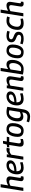

<svg xmlns="http://www.w3.org/2000/svg" viewBox="2606 -3386 1000 6252"><g transform="rotate(-90 3106.0 -260.0)"><path d="M441 -106Q441 -92 447.5 -85.5Q454 -79 467 -79Q473 -79 479 -80.5Q485 -82 493 -84L489 -3Q475 4 456.5 7Q438 10 421 10Q396 10 376 0.5Q356 -9 344.5 -26.5Q333 -44 333 -68Q333 -78 336.5 -103Q340 -128 345 -162.5Q350 -197 356.5 -234Q363 -271 368 -305Q373 -339 376.5 -364.5Q380 -390 380 -400Q380 -426 365.5 -443.5Q351 -461 313 -461Q292 -461 270.5 -455.5Q249 -450 227.5 -441Q206 -432 184 -420L118 0H15L133 -740H235L196 -496Q226 -513 253.5 -524.5Q281 -536 309 -542.5Q337 -549 368 -549Q410 -549 436 -535Q462 -521 475 -496Q488 -471 488 -438Q488 -427 484.5 -401Q481 -375 475.5 -340Q470 -305 464 -267.5Q458 -230 453 -196Q448 -162 444.5 -138Q441 -114 441 -106Z M639 -295Q666 -293 695.5 -295Q725 -297 754 -302Q828 -314 869.5 -340Q911 -366 911 -411Q911 -440 893 -454.5Q875 -469 837 -469Q784 -469 743 -436.5Q702 -404 679 -346.5Q656 -289 656 -211Q656 -166 670 -135.5Q684 -105 713 -90.5Q742 -76 784 -76Q806 -76 831 -79.5Q856 -83 884 -90Q912 -97 940 -109L955 -26Q913 -9 863.5 0.5Q814 10 767 10Q699 10 652 -15Q605 -40 580 -87.5Q555 -135 555 -201Q555 -276 575 -340Q595 -404 633.5 -450.5Q672 -497 728 -523Q784 -549 856 -549Q902 -549 937 -534Q972 -519 991.5 -491.5Q1011 -464 1011 -425Q1011 -352 949.5 -301.5Q888 -251 779 -233Q739 -226 702 -225Q665 -224 632 -225Z M1208 -539 1198 -473Q1229 -500 1255.5 -516.5Q1282 -533 1306.5 -541Q1331 -549 1356 -549Q1375 -549 1392.5 -546Q1410 -543 1425 -538L1394 -440Q1378 -445 1361 -447.5Q1344 -450 1328 -450Q1299 -450 1266 -437Q1233 -424 1195 -392L1132 0H1032L1117 -539Z M1708 -95 1705 -14Q1671 -2 1639 4Q1607 10 1576 10Q1540 10 1514 -1Q1488 -12 1473 -36Q1458 -60 1458 -101Q1458 -114 1460 -132Q1462 -150 1465 -167L1511 -459H1431L1444 -530L1525 -539L1558 -662H1645L1625 -539H1779L1765 -459H1612L1567 -174Q1565 -165 1564.5 -156.5Q1564 -148 1564 -141Q1564 -112 1578 -96Q1592 -80 1627 -80Q1646 -80 1666 -84.5Q1686 -89 1708 -95Z M1980 10Q1912 10 1867 -11Q1822 -32 1798.5 -75Q1775 -118 1775 -184Q1775 -229 1781.5 -273Q1788 -317 1800.5 -358Q1813 -399 1833 -433.5Q1853 -468 1880 -494.5Q1907 -521 1943 -535Q1979 -549 2022 -549Q2086 -549 2131 -528Q2176 -507 2199.5 -463.5Q2223 -420 2223 -353Q2223 -306 2217 -261Q2211 -216 2198.5 -175.5Q2186 -135 2166 -101Q2146 -67 2119.5 -42Q2093 -17 2058 -3.5Q2023 10 1980 10ZM1975 -71Q2001 -71 2022 -83Q2043 -95 2059 -116Q2075 -137 2087 -165Q2099 -193 2107 -225.5Q2115 -258 2118.5 -292.5Q2122 -327 2122 -361Q2122 -416 2095.5 -442.5Q2069 -469 2024 -469Q1998 -469 1977 -456.5Q1956 -444 1939 -422Q1922 -400 1910 -371.5Q1898 -343 1890 -311Q1882 -279 1878.5 -246.5Q1875 -214 1875 -184Q1875 -125 1900.5 -98Q1926 -71 1975 -71Z M2249 185 2276 106Q2310 119 2349.5 126.5Q2389 134 2425 134Q2467 134 2496.5 120Q2526 106 2544.5 75Q2563 44 2570 -5L2575 -37Q2554 -26 2528.5 -18Q2503 -10 2478 -5Q2453 0 2433 0Q2383 0 2348 -21Q2313 -42 2296 -79.5Q2279 -117 2279 -167Q2279 -245 2296.5 -314Q2314 -383 2351 -435.5Q2388 -488 2445 -518.5Q2502 -549 2581 -549Q2602 -549 2626.5 -547Q2651 -545 2674.5 -541Q2698 -537 2718.5 -532Q2739 -527 2754 -521L2673 -9Q2655 106 2595.5 163Q2536 220 2433 220Q2384 220 2336.5 210.5Q2289 201 2249 185ZM2641 -455Q2627 -460 2609.5 -464.5Q2592 -469 2565 -469Q2524 -469 2490.5 -445Q2457 -421 2433 -381.5Q2409 -342 2395.5 -294Q2382 -246 2382 -196Q2382 -138 2409 -111Q2436 -84 2479 -84Q2496 -84 2515.5 -89Q2535 -94 2554.5 -101.5Q2574 -109 2587 -119Z M2883 -295Q2910 -293 2939.5 -295Q2969 -297 2998 -302Q3072 -314 3113.5 -340Q3155 -366 3155 -411Q3155 -440 3137 -454.5Q3119 -469 3081 -469Q3028 -469 2987 -436.5Q2946 -404 2923 -346.5Q2900 -289 2900 -211Q2900 -166 2914 -135.5Q2928 -105 2957 -90.5Q2986 -76 3028 -76Q3050 -76 3075 -79.5Q3100 -83 3128 -90Q3156 -97 3184 -109L3199 -26Q3157 -9 3107.5 0.5Q3058 10 3011 10Q2943 10 2896 -15Q2849 -40 2824 -87.5Q2799 -135 2799 -201Q2799 -276 2819 -340Q2839 -404 2877.5 -450.5Q2916 -497 2972 -523Q3028 -549 3100 -549Q3146 -549 3181 -534Q3216 -519 3235.5 -491.5Q3255 -464 3255 -425Q3255 -352 3193.5 -301.5Q3132 -251 3023 -233Q2983 -226 2946 -225Q2909 -224 2876 -225Z M3361 -539H3454L3447 -491Q3477 -510 3506 -522.5Q3535 -535 3565.5 -542Q3596 -549 3627 -549Q3687 -549 3717.5 -519Q3748 -489 3748 -437Q3748 -427 3744.5 -401Q3741 -375 3735.5 -340Q3730 -305 3724 -267.5Q3718 -230 3712.5 -196Q3707 -162 3703.5 -137.5Q3700 -113 3700 -106Q3700 -92 3706.5 -85Q3713 -78 3726 -78Q3732 -78 3738.5 -78.5Q3745 -79 3752 -82L3748 -3Q3734 3 3716 6.5Q3698 10 3681 10Q3656 10 3636 0.5Q3616 -9 3605 -26Q3594 -43 3594 -67Q3594 -78 3597.5 -103.5Q3601 -129 3606.5 -163.5Q3612 -198 3618 -234.5Q3624 -271 3629.5 -304.5Q3635 -338 3638 -363Q3641 -388 3641 -399Q3641 -427 3625.5 -444Q3610 -461 3574 -461Q3552 -461 3530.5 -456Q3509 -451 3487.5 -442Q3466 -433 3444 -421L3377 0H3276Z M4021 -740 3982 -495Q4020 -520 4057 -534.5Q4094 -549 4136 -549Q4185 -549 4217 -528Q4249 -507 4265.5 -466.5Q4282 -426 4282 -367Q4282 -288 4262 -219.5Q4242 -151 4203.5 -99.5Q4165 -48 4110 -19Q4055 10 3986 10Q3931 10 3885.5 2Q3840 -6 3805 -15L3919 -740ZM4088 -460Q4060 -460 4030 -449Q4000 -438 3970 -417L3917 -82Q3932 -77 3952 -73.5Q3972 -70 3995 -70Q4036 -70 4070 -93Q4104 -116 4128.5 -155Q4153 -194 4166 -243Q4179 -292 4179 -343Q4179 -397 4157.5 -428.5Q4136 -460 4088 -460Z M4539 10Q4471 10 4426 -11Q4381 -32 4357.5 -75Q4334 -118 4334 -184Q4334 -229 4340.5 -273Q4347 -317 4359.5 -358Q4372 -399 4392 -433.5Q4412 -468 4439 -494.5Q4466 -521 4502 -535Q4538 -549 4581 -549Q4645 -549 4690 -528Q4735 -507 4758.5 -463.5Q4782 -420 4782 -353Q4782 -306 4776 -261Q4770 -216 4757.5 -175.5Q4745 -135 4725 -101Q4705 -67 4678.5 -42Q4652 -17 4617 -3.5Q4582 10 4539 10ZM4534 -71Q4560 -71 4581 -83Q4602 -95 4618 -116Q4634 -137 4646 -165Q4658 -193 4666 -225.5Q4674 -258 4677.5 -292.5Q4681 -327 4681 -361Q4681 -416 4654.5 -442.5Q4628 -469 4583 -469Q4557 -469 4536 -456.5Q4515 -444 4498 -422Q4481 -400 4469 -371.5Q4457 -343 4449 -311Q4441 -279 4437.5 -246.5Q4434 -214 4434 -184Q4434 -125 4459.5 -98Q4485 -71 4534 -71Z M4789 -23 4815 -103Q4836 -95 4864 -87.5Q4892 -80 4922 -75.5Q4952 -71 4981 -71Q5023 -71 5049 -80.5Q5075 -90 5087 -106.5Q5099 -123 5099 -144Q5099 -167 5086 -182Q5073 -197 5051 -208.5Q5029 -220 5003 -229.5Q4977 -239 4951 -251Q4925 -263 4903.5 -280Q4882 -297 4868.5 -323Q4855 -349 4855 -386Q4855 -423 4868.5 -453Q4882 -483 4909 -504.5Q4936 -526 4977.5 -537.5Q5019 -549 5075 -549Q5119 -549 5159 -541.5Q5199 -534 5228 -522L5203 -443Q5183 -450 5160 -455.5Q5137 -461 5113 -464.5Q5089 -468 5065 -468Q5025 -468 5000 -458.5Q4975 -449 4964 -433Q4953 -417 4953 -396Q4953 -374 4966.5 -360Q4980 -346 5001.5 -335Q5023 -324 5049 -314.5Q5075 -305 5101 -293Q5127 -281 5149 -263.5Q5171 -246 5184 -221.5Q5197 -197 5197 -160Q5197 -125 5187.5 -97.5Q5178 -70 5159 -50Q5140 -30 5113 -16.5Q5086 -3 5051 3.5Q5016 10 4974 10Q4917 10 4871.5 0.5Q4826 -9 4789 -23Z M5465 10Q5397 10 5351.5 -13Q5306 -36 5282.5 -78Q5259 -120 5259 -180Q5259 -261 5278.5 -328.5Q5298 -396 5335.5 -445.5Q5373 -495 5427 -522Q5481 -549 5548 -549Q5574 -549 5599 -546.5Q5624 -544 5649 -540Q5674 -536 5696 -528L5668 -443Q5633 -453 5603.5 -456Q5574 -459 5545 -459Q5505 -459 5471.5 -439Q5438 -419 5413.5 -383Q5389 -347 5375 -299Q5361 -251 5361 -198Q5361 -160 5377.5 -133Q5394 -106 5423.5 -92.5Q5453 -79 5492 -79Q5516 -79 5537 -80.5Q5558 -82 5578.5 -86Q5599 -90 5619 -95L5629 -15Q5606 -8 5579.5 -2Q5553 4 5523.5 7Q5494 10 5465 10Z M6126 -106Q6126 -92 6132.5 -85.5Q6139 -79 6152 -79Q6158 -79 6164 -80.5Q6170 -82 6178 -84L6174 -3Q6160 4 6141.5 7Q6123 10 6106 10Q6081 10 6061 0.5Q6041 -9 6029.5 -26.5Q6018 -44 6018 -68Q6018 -78 6021.5 -103Q6025 -128 6030 -162.5Q6035 -197 6041.5 -234Q6048 -271 6053 -305Q6058 -339 6061.5 -364.5Q6065 -390 6065 -400Q6065 -426 6050.5 -443.5Q6036 -461 5998 -461Q5977 -461 5955.5 -455.5Q5934 -450 5912.5 -441Q5891 -432 5869 -420L5803 0H5700L5818 -740H5920L5881 -496Q5911 -513 5938.5 -524.5Q5966 -536 5994 -542.5Q6022 -549 6053 -549Q6095 -549 6121 -535Q6147 -521 6160 -496Q6173 -471 6173 -438Q6173 -427 6169.5 -401Q6166 -375 6160.5 -340Q6155 -305 6149 -267.5Q6143 -230 6138 -196Q6133 -162 6129.5 -138Q6126 -114 6126 -106Z"/></g></svg>

Font: Georama ExtraCondensed Thin Medium
Style: Italic
Weight: 500
Italic angle: -9°
Version: Version 1.001